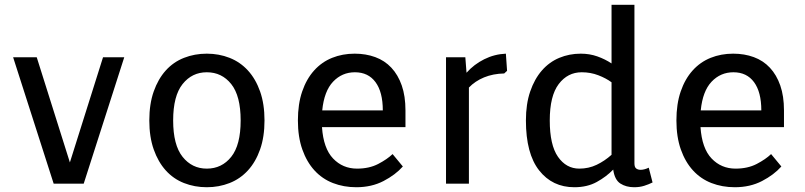

<svg xmlns="http://www.w3.org/2000/svg" viewBox="-20 -770 3377 805"><path d="M331 0H205L35 -530H134L273 -89L412 -530H501Z M606 -265Q606 -334 624.5 -386.5Q643 -439 675 -474.5Q707 -510 751.5 -527.5Q796 -545 847 -545Q898 -545 942.5 -527.5Q987 -510 1019.5 -474.5Q1052 -439 1070.5 -386.5Q1089 -334 1089 -265Q1089 -196 1070.5 -143.5Q1052 -91 1019.5 -55.5Q987 -20 942.5 -2.5Q898 15 847 15Q796 15 751.5 -2.5Q707 -20 675 -55.5Q643 -91 624.5 -143.5Q606 -196 606 -265ZM706 -265Q706 -162 745.5 -112.5Q785 -63 847 -63Q910 -63 949.5 -112.5Q989 -162 989 -265Q989 -368 949.5 -417.5Q910 -467 847 -467Q785 -467 745.5 -417.5Q706 -368 706 -265Z M1477 -63Q1528 -63 1565.5 -82.5Q1603 -102 1626 -124L1669 -72Q1638 -37 1588 -11Q1538 15 1474 15Q1421 15 1376 -2.5Q1331 -20 1298.5 -55.5Q1266 -91 1247.5 -143.5Q1229 -196 1229 -265Q1229 -334 1247 -386.5Q1265 -439 1297 -474.5Q1329 -510 1372.5 -527.5Q1416 -545 1467 -545Q1514 -545 1553.5 -530.5Q1593 -516 1621 -486Q1649 -456 1664.5 -411.5Q1680 -367 1680 -307V-237H1330Q1336 -148 1376.5 -105.5Q1417 -63 1477 -63ZM1468 -467Q1414 -467 1376.5 -427.5Q1339 -388 1331 -307H1585Q1585 -384 1554.5 -425.5Q1524 -467 1468 -467Z M1931 -530 1936 -465Q1967 -500 2010 -521.5Q2053 -543 2101 -545L2106 -473L2094 -462Q2047 -461 2009.5 -445.5Q1972 -430 1946 -403V0H1850V-530Z M2388 15Q2296 15 2240.5 -55.5Q2185 -126 2185 -265Q2185 -334 2203 -386.5Q2221 -439 2252 -474.5Q2283 -510 2325 -527.5Q2367 -545 2415 -545Q2452 -545 2484.5 -533.5Q2517 -522 2544 -504V-750H2640V-85Q2640 -69 2647.5 -63.5Q2655 -58 2666 -58Q2674 -58 2683 -60.5Q2692 -63 2700 -67L2716 -5Q2700 3 2681 9Q2662 15 2639 15Q2605 15 2581 -0.5Q2557 -16 2551 -59Q2522 -29 2482 -7Q2442 15 2388 15ZM2409 -63Q2448 -63 2481.5 -79Q2515 -95 2544 -121V-425Q2521 -442 2488.5 -454.5Q2456 -467 2419 -467Q2360 -467 2322.5 -417.5Q2285 -368 2285 -265Q2285 -162 2319.5 -112.5Q2354 -63 2409 -63Z M3064 -63Q3115 -63 3152.5 -82.5Q3190 -102 3213 -124L3256 -72Q3225 -37 3175 -11Q3125 15 3061 15Q3008 15 2963 -2.5Q2918 -20 2885.5 -55.5Q2853 -91 2834.5 -143.5Q2816 -196 2816 -265Q2816 -334 2834 -386.5Q2852 -439 2884 -474.5Q2916 -510 2959.5 -527.5Q3003 -545 3054 -545Q3101 -545 3140.5 -530.5Q3180 -516 3208 -486Q3236 -456 3251.5 -411.5Q3267 -367 3267 -307V-237H2917Q2923 -148 2963.5 -105.5Q3004 -63 3064 -63ZM3055 -467Q3001 -467 2963.5 -427.5Q2926 -388 2918 -307H3172Q3172 -384 3141.5 -425.5Q3111 -467 3055 -467Z"/></svg>

Font: Orienta
Style: Regular
Weight: 400
Designer: Eduardo Rodriguez Tunni
Foundry: Eduardo Rodriguez Tunni
Version: Version 1.001